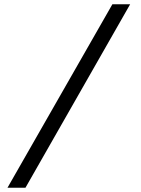

<svg xmlns="http://www.w3.org/2000/svg" viewBox="-20 -706 657 897"><path d="M15 171 505 -686H588L99 171Z"/></svg>

Font: Chivo Medium
Style: Regular
Weight: 400
Version: Version 2.002